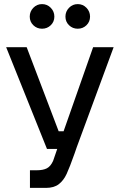

<svg xmlns="http://www.w3.org/2000/svg" viewBox="-20 -710 584 936"><path d="M534 -480 354 8 344 37Q320 105 305 137.5Q290 170 266.5 188Q243 206 204 206H126V120H160Q190 120 208.5 110.5Q227 101 239 74L259 16H209L10 -480H110L266 -70H290L434 -480ZM125 -629Q125 -654 142.5 -672Q160 -690 185 -690Q210 -690 227.5 -672Q245 -654 245 -629Q245 -604 227.5 -587Q210 -570 185 -570Q160 -570 142.5 -587Q125 -604 125 -629ZM299 -629Q299 -654 316.5 -672Q334 -690 359 -690Q384 -690 401.5 -672Q419 -654 419 -629Q419 -604 401.5 -587Q384 -570 359 -570Q334 -570 316.5 -587Q299 -604 299 -629Z"/></svg>

Font: Violet Sans
Style: Regular
Weight: 400
Designer: Calvin Waterman
Foundry: Violet Office
Version: Version 1.013